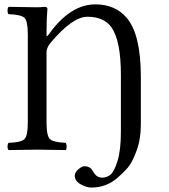

<svg xmlns="http://www.w3.org/2000/svg" viewBox="-20 -678 765 870"><path d="M182.1 -647Q195.3 -647 194.8 -637.2Q190.9 -597.2 190.9 -532.2V-513.7Q192.4 -513.7 194.6 -515.4Q196.8 -517.1 198.2 -519L200.2 -521Q297.4 -658.2 412.1 -658.2Q502 -658.2 554.2 -597.2Q618.2 -522 618.2 -329.1V-112.8Q618.2 -46.9 598.6 5.6Q579.1 58.1 559.6 81.1Q540 104 511.2 128.9Q460.4 171.9 394 171.9Q372.1 171.9 345.5 157Q318.8 142.1 318.8 118.2Q318.8 103 335 89.1Q351.1 75.2 362.8 75.2Q374 75.2 382.1 79.1Q390.1 83 393.6 86.9Q397 90.8 401.4 98.4Q405.8 106 408.2 108.9Q421.4 127 442.9 127Q462.9 127 480 114Q497.1 101.1 512.5 51.5Q527.8 2 527.8 -81.1V-338.9Q527.8 -491.7 485.8 -553.2Q451.7 -602.1 376 -602.1Q308.1 -602.1 209 -483.9Q194.3 -466.3 190.9 -446.3V-122.1Q190.9 -62 206.5 -47.6Q222.2 -33.2 277.8 -30.8Q281.7 -25.9 282 -13.9Q282.2 -2 277.8 2Q177.7 0 148.9 0Q116.7 0 19 2Q14.2 -2 14.2 -13.9Q14.2 -25.9 19 -30.8Q75.2 -32.7 90.6 -47.4Q106 -62 106 -122.1V-522.9Q106 -583 90.6 -597.4Q75.2 -611.8 19 -613.8Q14.2 -617.7 14.2 -629.9Q14.2 -642.1 19 -647Q119.1 -645 147.9 -645Q164.1 -645 182.1 -647Z"/></svg>

Font: Linux Libertine
Style: Regular
Weight: 400
Designer: Philipp H. Poll
Foundry: Philipp H. Poll
Version: Version 5.3.0 ; ttfautohint (v0.9)